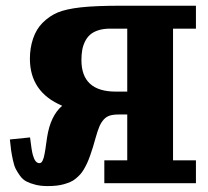

<svg xmlns="http://www.w3.org/2000/svg" viewBox="-20 -625 709 655"><path d="M648.4 0H335.9V-78.1H414.1V-234.4H384.8Q366.5 -234.4 354.4 -230.6Q342.3 -226.8 333.5 -216.8Q324.7 -206.8 319 -193.2Q313.2 -179.7 306.6 -156.2Q301.3 -137 297.1 -123.3Q293 -109.6 287.6 -94.6Q282.2 -79.6 277.5 -69.2Q272.7 -58.8 266.4 -47.9Q260 -36.9 253.3 -29.7Q246.6 -22.5 238 -15.4Q229.5 -8.3 219.7 -4.2Q210 0 198.1 3.4Q186.3 6.8 172.4 8.3Q158.4 9.8 141.8 9.8Q118.9 9.8 100.7 5.1Q82.5 0.5 70.1 -6Q57.6 -12.5 48.2 -25.5Q38.8 -38.6 33.4 -49.3Q28.1 -60.1 23.9 -79.6Q19.8 -99.1 17.9 -112.3Q16.1 -125.5 13.7 -149.2L82.5 -156.2Q87.9 -110.4 92.3 -95.5Q99.9 -68.4 114.3 -68.4Q117.7 -68.4 120.5 -70.4Q123.3 -72.5 125.5 -77.4Q127.7 -82.3 129.2 -87.2Q130.6 -92 132.3 -101.2Q134 -110.4 135 -117.1Q136 -123.8 137.7 -136.1Q139.4 -148.4 140.6 -156.2Q151.9 -229.7 192.1 -264.2Q82 -310.8 82 -424.8Q82 -461.4 92.9 -493.5Q103.8 -525.6 125 -546.9Q148.7 -570.6 176.9 -582.4Q205.1 -594.2 255.5 -599.9Q305.9 -605.5 394.5 -605.5H648.4V-527.3H570.3V-78.1H648.4ZM414.1 -527.3H355.5Q332.8 -527.3 315.4 -521.7Q298.1 -516.1 287.4 -506.6Q276.6 -497.1 269.8 -482.9Q262.9 -468.8 260.4 -453.6Q257.8 -438.5 257.8 -419.9Q257.8 -312.5 375 -312.5H414.1Z"/></svg>

Font: Orelega One
Style: Regular
Weight: 400
Version: Version 1.1 ; ttfautohint (v1.8.3)